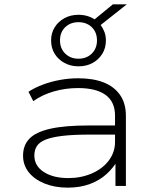

<svg xmlns="http://www.w3.org/2000/svg" viewBox="-20 -855 711 883"><path d="M291 8Q232 8 185 -11Q138 -30 112 -63Q86 -96 86 -139Q86 -187 115.5 -217.5Q145 -248 211.5 -263Q278 -278 389 -278H524V-236H392Q316 -236 266.5 -230Q217 -224 189 -212.5Q161 -201 149.5 -183Q138 -165 138 -140Q138 -92 181.5 -64Q225 -36 294 -36Q353 -36 402.5 -57.5Q452 -79 480.5 -117Q509 -155 509 -202V-323Q509 -387 465.5 -418.5Q422 -450 339 -450Q282 -450 229 -435Q176 -420 133 -390L111 -433Q140 -452 177.5 -466Q215 -480 256.5 -487.5Q298 -495 340 -495Q408 -495 456.5 -476Q505 -457 532 -418.5Q559 -380 559 -322V0H511V-116L520 -117Q502 -84 470.5 -55Q439 -26 394 -9Q349 8 291 8ZM341 -550Q305 -550 276.5 -565.5Q248 -581 231.5 -607.5Q215 -634 215 -669Q215 -703 231.5 -729.5Q248 -756 276.5 -771.5Q305 -787 341 -787Q362 -787 381 -781.5Q400 -776 415 -766L499 -835H563L443 -740Q454 -725 460.5 -707.5Q467 -690 467 -669Q467 -634 450.5 -607.5Q434 -581 406 -565.5Q378 -550 341 -550ZM341 -585Q378 -585 402 -608.5Q426 -632 426 -669Q426 -707 402 -730Q378 -753 341 -753Q304 -753 280 -730Q256 -707 256 -669Q256 -632 280 -608.5Q304 -585 341 -585Z"/></svg>

Font: Nunito Sans 10pt Expanded ExtraLight
Style: Regular
Weight: 250
Width: 7
Designer: Vernon Adams
Foundry: Vernon Adams
Version: Version 3.101;gftools[0.9.27]